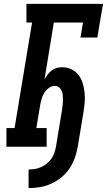

<svg xmlns="http://www.w3.org/2000/svg" viewBox="-20 -755 550 988"><path d="M127 213V117Q143 117 159 114.5Q175 112 191 105Q207 98 220.5 87Q234 76 244 62Q254 48 259.5 32Q265 16 268 0Q276 -47 283.5 -94.5Q291 -142 299 -189Q301 -202 302.5 -214.5Q304 -227 304 -239.5Q304 -252 303 -264Q302 -276 297.5 -287Q293 -298 284 -305.5Q275 -313 262 -313Q246 -313 231.5 -302.5Q217 -292 208 -277.5Q199 -263 194.5 -247.5Q190 -232 187 -216L167 -96H220V0H13V-96H55L145 -639H116V-735H510L481 -562H394L407 -639H257L209 -346Q216 -359 225 -371Q234 -383 246 -392.5Q258 -402 272.5 -405.5Q287 -409 301 -409Q326 -409 348.5 -398Q371 -387 385 -368Q399 -349 406 -325Q413 -301 415.5 -276Q418 -251 415.5 -225Q413 -199 409 -174L380 0Q375 29 365 57.5Q355 86 337.5 112Q320 138 295.5 158Q271 178 243 190.5Q215 203 185.5 208Q156 213 127 213Z"/></svg>

Font: Iosevka Gothic
Style: Bold Italic
Weight: 700
Italic angle: -9°
Monospace: yes
Designer: Belleve Invis
Foundry: Belleve Invis
Version: Version 15.5.1; ttfautohint (v1.8.4)